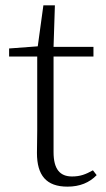

<svg xmlns="http://www.w3.org/2000/svg" viewBox="-20 -683 397 717"><path d="M232 14C278 14 314 -1 341 -29L327 -47C300 -32 280 -24 249 -24C204 -24 180 -51 180 -115V-472H329V-508H180L185 -663H142L121 -510L14 -502V-472H119V-196C119 -161 118 -142 118 -112C118 -28 153 14 232 14Z"/></svg>

Font: Noto Serif CJK HK ExtraLight
Style: Regular
Weight: 200
Designer: Ryoko NISHIZUKA 西塚涼子 (kana & ideographs); Frank Grießhammer (Latin, Greek & Cyrillic); Wenlong ZHANG 张文龙 (bopomofo); San
Foundry: Adobe
Version: Version 2.001;hotconv 1.1.0;makeotfexe 2.6.0